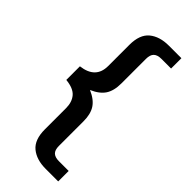

<svg xmlns="http://www.w3.org/2000/svg" viewBox="-296 -830 1038 1038"><g transform="rotate(45 223.0 -311.0)"><path d="M155 12V-150Q155 -196 131 -224.5Q107 -253 48 -259V-363Q155 -376 155 -472V-634Q155 -713 197 -747.5Q239 -782 309 -782H405V-703H330Q301 -703 286.5 -689Q272 -675 272 -644V-456Q272 -400 250 -366.5Q228 -333 177 -311Q228 -289 250 -255.5Q272 -222 272 -167V22Q272 53 286.5 66.5Q301 80 330 80H405V160H309Q239 160 197 125.5Q155 91 155 12Z"/></g></svg>

Font: MaitreeSemiBold
Style: Regular
Weight: 600
Designer: CadsonDemak Team
Foundry: CadsonDemak
Version: Version 1.000